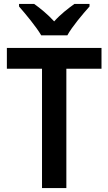

<svg xmlns="http://www.w3.org/2000/svg" viewBox="-20 -958 552 978"><path d="M190 -778H323C347 -822 402 -887 436 -925V-938H359C326 -914 289 -886 256 -849C223 -885 185 -916 154 -938H77V-925C111 -886 165 -821 190 -778ZM318 0V-608H497V-714H15V-608H194V0Z"/></svg>

Font: Noto Sans Gurmukhi SemiCondensed SemiBold
Style: Regular
Weight: 600
Width: 4
Designer: Jelle Bosma - Monotype Design Team
Foundry: Monotype Imaging Inc.
Version: Version 2.004